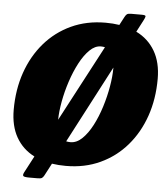

<svg xmlns="http://www.w3.org/2000/svg" viewBox="-61 -884 906 1038"><g transform="rotate(5 392.5 -365.0)"><path d="M538 -528Q538 -530 538 -532L318.5 -112.5Q329 -110 342 -110Q375.5 -110 405.2 -138.8Q435 -167.5 459.5 -214.5Q484 -261.5 501.5 -317.5Q519 -373.5 528.5 -428.8Q538 -484 538 -528ZM461 -640Q429 -640 400 -611.5Q371 -583 346.5 -536.5Q322 -490 303.8 -434.5Q285.5 -379 275.5 -324Q265.5 -269 265 -225L483 -637.5Q473 -640 461 -640ZM328 20Q288 20 252.5 14.5L217.5 81Q211.5 92 205.2 96Q199 100 181 100H136Q110 100 104.5 94.8Q99 89.5 107 74L154.5 -16Q90.5 -48.5 55.8 -109.2Q21 -170 21 -258.5Q21 -367.5 53.2 -460.5Q85.5 -553.5 145.5 -623Q205.5 -692.5 289 -731.2Q372.5 -770 475.5 -770Q515 -770 550 -764.5L573.5 -809Q579.5 -820.5 585.5 -825.2Q591.5 -830 610 -830H666.5Q688.5 -830 687 -822.2Q685.5 -814.5 679.5 -803L644.5 -736Q710 -704 746 -642.5Q782 -581 782 -492Q782 -382.5 749.8 -289.5Q717.5 -196.5 657.5 -127Q597.5 -57.5 514 -18.8Q430.5 20 328 20Z"/></g></svg>

Font: Besley* Narrow Fatface
Style: Italic
Weight: 900
Width: 4
Italic angle: -13°
Designer: Owen Earl
Foundry: indestructible type*
Version: Version 3.000; ttfautohint (v1.8.3)